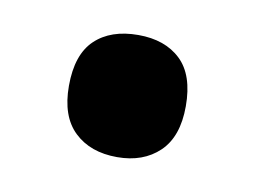

<svg xmlns="http://www.w3.org/2000/svg" viewBox="-35 -478 338 254"><g transform="rotate(10 133.5 -351.0)"><path d="M55 -351Q55 -393 76 -413Q97 -433 134 -433Q170 -433 191 -413Q212 -393 212 -351Q212 -310 190.5 -289.5Q169 -269 134 -269Q98 -269 76.5 -289.5Q55 -310 55 -351Z"/></g></svg>

Font: Noto Sans Tamil Condensed
Style: Bold
Weight: 700
Width: 3
Designer: Jelle Bosma - Monotype Design Team
Foundry: Monotype Imaging Inc.
Version: Version 2.004; ttfautohint (v1.8.4.7-5d5b)